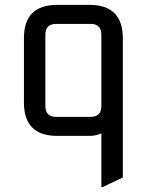

<svg xmlns="http://www.w3.org/2000/svg" viewBox="-20 -557 611 787"><path d="M351.6 -459H210Q166 -459 166 -415V-122.1Q166 -78.1 210 -78.1H351.6Q395.5 -78.1 395.5 -122.1V-415Q395.5 -459 351.6 -459ZM214.8 0Q78.1 0 78.1 -136.7V-400.4Q78.1 -537.1 214.8 -537.1H346.7Q483.4 -537.1 483.4 -400.4V170.4L400.4 210H395.5V-10.3Q372.6 0 346.7 0Z"/></svg>

Font: Nova Square
Style: Book
Weight: 400
Designer: Wojciech Kalinowski "wmk69" (wmk69@o2.pl)
Foundry: Wojciech Kalinowski "wmk69" (wmk69@o2.pl)
Version: Version 3.1.0; 2021-05-23